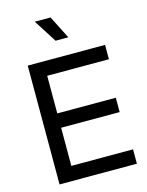

<svg xmlns="http://www.w3.org/2000/svg" viewBox="-142 -1077 891 1163"><g transform="rotate(-15 303.0 -495.5)"><path d="M83 -745H568V-655H181V-419H548V-329H181V-90H568V0H83ZM193 -991H292L365 -847H285Z"/></g></svg>

Font: Evergrow Sans 
Style: Medium
Weight: 500
Foundry: 10Web
Version: Version 1.000